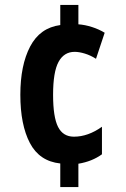

<svg xmlns="http://www.w3.org/2000/svg" viewBox="-20 -744 509 774"><path d="M296 -646Q323 -644 351 -635Q379 -626 402 -612L367 -507Q345 -521 322 -528Q299 -535 281 -535Q238 -535 216 -494.5Q194 -454 194 -362Q194 -272 214 -232.5Q234 -193 278 -193Q335 -193 391 -233V-122Q351 -93 296 -84V10H223V-85Q139 -94 100.5 -167.5Q62 -241 62 -362Q62 -481 101.5 -556.5Q141 -632 223 -643V-724H296Z"/></svg>

Font: Noto Sans Lao ExtraCondensed
Style: Bold
Weight: 700
Width: 2
Designer: Monotype Design Team
Foundry: Monotype Imaging Inc.
Version: Version 2.003; ttfautohint (v1.8.4.7-5d5b)